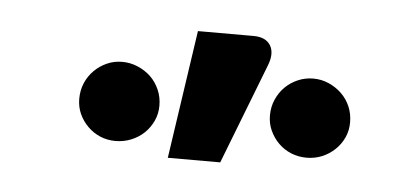

<svg xmlns="http://www.w3.org/2000/svg" viewBox="-28 -761 551 262"><g transform="rotate(5 247.0 -630.0)"><path d="M208.5 -542 234.4 -717.8H310.5Q327.6 -717.8 334 -707Q340.3 -696.3 333.5 -679.2L280.3 -542ZM452.1 -611.8Q452.1 -600.6 447.8 -591.1Q443.4 -581.5 435.8 -574.2Q428.2 -566.9 418.2 -562.7Q408.2 -558.6 397 -558.6Q385.7 -558.6 375.7 -562.7Q365.7 -566.9 358.4 -574.2Q351.1 -581.5 346.7 -591.1Q342.3 -600.6 342.3 -611.8Q342.3 -623.5 346.7 -633.5Q351.1 -643.6 358.4 -650.9Q365.7 -658.2 375.7 -662.6Q385.7 -667 397 -667Q408.2 -667 418.2 -662.6Q428.2 -658.2 435.8 -650.9Q443.4 -643.6 447.8 -633.5Q452.1 -623.5 452.1 -611.8ZM190.9 -611.8Q190.9 -600.6 186.5 -591.1Q182.1 -581.5 174.6 -574.2Q167 -566.9 156.7 -562.7Q146.5 -558.6 135.3 -558.6Q124 -558.6 114.3 -562.7Q104.5 -566.9 97.2 -574.2Q89.8 -581.5 85.4 -591.1Q81.1 -600.6 81.1 -611.8Q81.1 -623.5 85.4 -633.5Q89.8 -643.6 97.2 -650.9Q104.5 -658.2 114.3 -662.6Q124 -667 135.3 -667Q146.5 -667 156.7 -662.6Q167 -658.2 174.6 -650.9Q182.1 -643.6 186.5 -633.5Q190.9 -623.5 190.9 -611.8Z"/></g></svg>

Font: Carlito
Style: Bold
Weight: 700
Designer: Lukasz Dziedzic
Foundry: tyPoland Lukasz Dziedzic
Version: Version 1.104